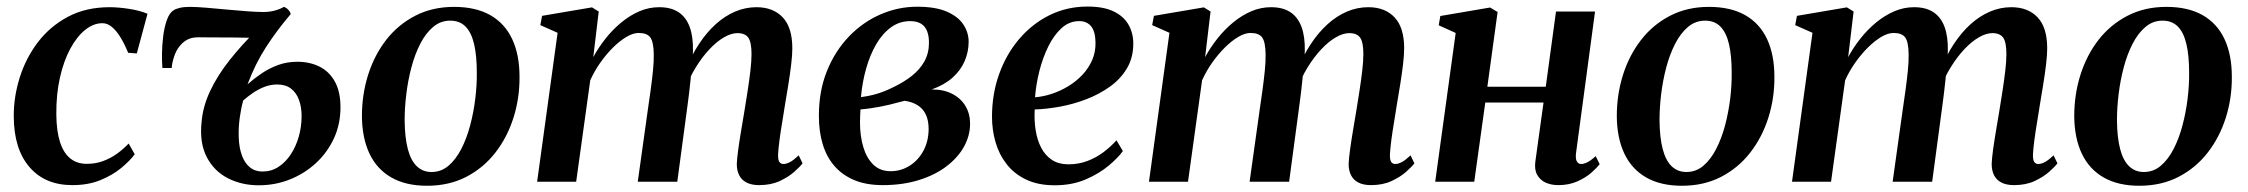

<svg xmlns="http://www.w3.org/2000/svg" viewBox="-20 -568 7025 600"><path d="M206 10.5Q120.5 10.5 72 -46Q23.5 -102.5 23 -203.5Q22.5 -264.5 41.5 -325.2Q60.5 -386 98.2 -435.8Q136 -485.5 192.2 -515.5Q248.5 -545.5 322.5 -545.5Q350.5 -545.5 384 -540.2Q417.5 -535 441 -525L407.5 -401L380.5 -403Q368.5 -432 355.8 -452.5Q343 -473 329.2 -484.2Q315.5 -495.5 300 -495.5Q272 -495.5 246 -474.5Q220 -453.5 199.5 -415.5Q179 -377.5 167.2 -325.2Q155.5 -273 156 -210.5Q156.5 -158.5 167.5 -124.2Q178.5 -90 199.5 -73Q220.5 -56 251 -56Q279 -56 302.5 -64.8Q326 -73.5 345.8 -87.8Q365.5 -102 382 -119.5L401 -86Q386 -65.5 358.8 -43Q331.5 -20.5 293.5 -5Q255.5 10.5 206 10.5Z M516.5 -355.5H487.5Q486 -373 486.2 -399.8Q486.5 -426.5 490 -454.8Q493.5 -483 501.5 -505.5Q509.5 -528 522.5 -536Q529.5 -540.5 542 -543.5Q554.5 -546.5 573 -546.5Q593 -546.5 623.5 -544Q654 -541.5 688 -538.2Q722 -535 752.5 -532.8Q783 -530.5 803 -530.5Q822 -530.5 838.8 -535Q855.5 -539.5 867 -546.5Q870 -546 874.8 -542.8Q879.5 -539.5 883.5 -534.5Q887.5 -529.5 888.5 -524Q845.5 -473.5 811.8 -421.5Q778 -369.5 753.5 -304.5Q774.5 -323 798.2 -339Q822 -355 849.5 -365Q877 -375 909.5 -375Q948 -375 978.5 -359.8Q1009 -344.5 1026.5 -313Q1044 -281.5 1044 -232.5Q1044 -180.5 1023.8 -136.2Q1003.5 -92 968 -59Q932.5 -26 886.5 -7.5Q840.5 11 788.5 11Q735 11 691.8 -11.2Q648.5 -33.5 625.8 -77.8Q603 -122 610 -187.5Q614 -235.5 636.8 -283.8Q659.5 -332 696.8 -379.2Q734 -426.5 780 -471.5L770 -450Q763 -450 747.2 -450.2Q731.5 -450.5 710.8 -450.8Q690 -451 668.8 -451Q647.5 -451 629 -451.2Q610.5 -451.5 600 -451.5Q579 -451.5 564.8 -443.8Q550.5 -436 540 -422Q530 -409.5 523.8 -390.2Q517.5 -371 516.5 -355.5ZM800.5 -32Q828 -32 850.2 -46.5Q872.5 -61 888.8 -85.8Q905 -110.5 913.8 -141.5Q922.5 -172.5 922.5 -205.5Q922.5 -233.5 914.2 -256Q906 -278.5 889.2 -291.2Q872.5 -304 846.5 -304Q825.5 -304 806.2 -296.5Q787 -289 770.2 -277.5Q753.5 -266 740 -254Q733 -228.5 729 -198.8Q725 -169 726 -139.5Q727 -107 735.8 -82.8Q744.5 -58.5 760.8 -45.2Q777 -32 800.5 -32Z M1399 -546.5Q1466.5 -546.5 1512 -520.8Q1557.5 -495 1580.5 -446Q1603.5 -397 1603.5 -328Q1604 -261 1584.5 -199.8Q1565 -138.5 1527.8 -90.8Q1490.5 -43 1436.8 -15.2Q1383 12.5 1314.5 12.5Q1248 12.5 1202.8 -13.5Q1157.5 -39.5 1134.5 -88.2Q1111.5 -137 1111 -205Q1111 -273 1130.5 -334.5Q1150 -396 1187.2 -443.8Q1224.5 -491.5 1278 -519Q1331.5 -546.5 1399 -546.5ZM1387 -503.5Q1357 -503.5 1333.8 -484Q1310.5 -464.5 1293.5 -431.5Q1276.5 -398.5 1265.8 -358Q1255 -317.5 1249.8 -274.5Q1244.5 -231.5 1244.5 -192.5Q1245 -138 1254.5 -102Q1264 -66 1282.8 -48.2Q1301.5 -30.5 1328.5 -30.5Q1358.5 -30.5 1381.5 -50Q1404.5 -69.5 1421.5 -102.5Q1438.5 -135.5 1449.2 -176Q1460 -216.5 1465.2 -259.2Q1470.5 -302 1470 -341Q1470 -394.5 1461.5 -430.5Q1453 -466.5 1434.8 -485Q1416.5 -503.5 1387 -503.5Z M1851 -532 1834 -389.5Q1850.5 -420 1872.8 -448Q1895 -476 1921.8 -498Q1948.5 -520 1978.2 -532.8Q2008 -545.5 2040 -545.5Q2076.5 -545.5 2100 -530.2Q2123.5 -515 2135 -484.5Q2146.5 -454 2145.5 -408Q2145.5 -401 2144.8 -390.8Q2144 -380.5 2142.5 -368.8Q2141 -357 2139.5 -345L2123.5 -351.5Q2141 -395.5 2164.8 -431.2Q2188.5 -467 2216.8 -492.5Q2245 -518 2277.2 -531.8Q2309.5 -545.5 2344 -545.5Q2396 -545.5 2426 -513.8Q2456 -482 2456 -417Q2456 -396.5 2452.5 -367Q2449 -337.5 2443.8 -305Q2438.5 -272.5 2433.5 -243Q2429.5 -216 2424.5 -186.8Q2419.5 -157.5 2416 -130.8Q2412.5 -104 2411.5 -85.5Q2411 -68.5 2415.5 -62Q2420 -55.5 2428 -55.5Q2437.5 -55.5 2448.8 -61.5Q2460 -67.5 2476 -82.5L2488 -57.5Q2480 -47 2462 -31Q2444 -15 2416.5 -2.2Q2389 10.5 2352.5 10.5Q2328 10.5 2312.5 2.2Q2297 -6 2289.8 -20.8Q2282.5 -35.5 2282.5 -55.5Q2283 -71.5 2286.8 -99.2Q2290.5 -127 2296 -159.5Q2301.5 -192 2306.5 -222Q2311.5 -252.5 2316.5 -284.8Q2321.5 -317 2325 -347Q2328.5 -377 2328.5 -399.5Q2328.5 -436 2318.5 -450.2Q2308.5 -464.5 2284.5 -464.5Q2265 -464.5 2242.2 -451.2Q2219.5 -438 2196.8 -413.8Q2174 -389.5 2154 -357Q2134 -324.5 2121 -286L2142 -361.5Q2140.5 -341.5 2138.2 -320.2Q2136 -299 2133.5 -277.5Q2131 -256 2128 -235L2096.5 0H1973L2004 -221.5Q2008.5 -252 2013 -284.5Q2017.5 -317 2020.5 -346.8Q2023.5 -376.5 2023 -398.5Q2022.5 -437 2012.2 -451Q2002 -465 1976 -465Q1958.5 -465 1937.8 -452.8Q1917 -440.5 1896 -419.8Q1875 -399 1856.2 -372.5Q1837.5 -346 1824.5 -317L1780.5 0H1658.5L1722.5 -465.5L1668.5 -489.5L1674 -518.5L1830 -545Z M2738.5 10.5Q2687 10.5 2649.5 -5.2Q2612 -21 2587.2 -49.8Q2562.5 -78.5 2550.8 -118Q2539 -157.5 2539 -206Q2539 -284 2564.5 -346.8Q2590 -409.5 2633.5 -454.5Q2677 -499.5 2732 -523.2Q2787 -547 2846 -547Q2904 -547 2939.2 -531.5Q2974.5 -516 2990.8 -491Q3007 -466 3007 -437.5Q3007 -406 2994.5 -377Q2982 -348 2956.5 -325.2Q2931 -302.5 2891.5 -288.5Q2929.5 -288.5 2956.2 -274.5Q2983 -260.5 2997.2 -236.5Q3011.5 -212.5 3011.5 -181.5Q3011.5 -144.5 2992.8 -110.2Q2974 -76 2938.5 -48.8Q2903 -21.5 2852.2 -5.5Q2801.5 10.5 2738.5 10.5ZM2763 -33Q2795.5 -33 2822.5 -50Q2849.5 -67 2865.5 -96.5Q2881.5 -126 2882 -164Q2882 -192.5 2872.8 -211Q2863.5 -229.5 2846.5 -239.8Q2829.5 -250 2807 -253Q2798 -251 2786.2 -247.8Q2774.5 -244.5 2761 -241.2Q2747.5 -238 2732.5 -235Q2718.5 -232.5 2702.8 -230Q2687 -227.5 2669 -226Q2668.5 -217 2668 -206.5Q2667.5 -196 2667.5 -185Q2667.5 -143 2677.8 -108.5Q2688 -74 2709.2 -53.5Q2730.5 -33 2763 -33ZM2670.5 -264.5Q2690 -267 2707.2 -271.2Q2724.5 -275.5 2740 -281.5Q2755.5 -287.5 2769.5 -294.5Q2803.5 -310.5 2829 -330.5Q2854.5 -350.5 2868.8 -376.2Q2883 -402 2883 -434Q2883 -468.5 2868.5 -485.2Q2854 -502 2824 -502Q2791 -502 2764.2 -482.5Q2737.5 -463 2718 -429.5Q2698.5 -396 2686.5 -353.2Q2674.5 -310.5 2670.5 -264.5Z M3489 -96Q3474.5 -75.5 3444.8 -50.5Q3415 -25.5 3372.5 -7.2Q3330 11 3276 11Q3224 11 3186.8 -6.8Q3149.5 -24.5 3125.8 -55Q3102 -85.5 3091 -123.8Q3080 -162 3080 -203Q3080 -274.5 3102.5 -337Q3125 -399.5 3165.5 -446.8Q3206 -494 3260.2 -520.8Q3314.5 -547.5 3378.5 -547.5Q3428 -547.5 3459.2 -532.8Q3490.5 -518 3505.8 -492.2Q3521 -466.5 3521.5 -434Q3522 -389 3502 -355Q3482 -321 3448.2 -297Q3414.5 -273 3373.8 -257.5Q3333 -242 3291.2 -234.5Q3249.5 -227 3213.5 -226Q3211.5 -191.5 3216.5 -160.5Q3221.5 -129.5 3234 -105.8Q3246.5 -82 3267.5 -68.2Q3288.5 -54.5 3318.5 -54.5Q3350.5 -54.5 3377.8 -64.8Q3405 -75 3428 -92.2Q3451 -109.5 3469 -129.5ZM3352.5 -502Q3321.5 -502 3297.5 -480.2Q3273.5 -458.5 3256 -423Q3238.5 -387.5 3228 -345.8Q3217.5 -304 3214.5 -264Q3240.5 -266 3267.5 -275Q3294.5 -284 3319 -299Q3343.5 -314 3362.8 -334.5Q3382 -355 3393 -380.2Q3404 -405.5 3403.5 -435Q3403 -469.5 3389.8 -485.8Q3376.5 -502 3352.5 -502Z M3763 -532 3746 -389.5Q3762.5 -420 3784.8 -448Q3807 -476 3833.8 -498Q3860.5 -520 3890.2 -532.8Q3920 -545.5 3952 -545.5Q3988.5 -545.5 4012 -530.2Q4035.5 -515 4047 -484.5Q4058.5 -454 4057.5 -408Q4057.5 -401 4056.8 -390.8Q4056 -380.5 4054.5 -368.8Q4053 -357 4051.5 -345L4035.5 -351.5Q4053 -395.5 4076.8 -431.2Q4100.5 -467 4128.8 -492.5Q4157 -518 4189.2 -531.8Q4221.5 -545.5 4256 -545.5Q4308 -545.5 4338 -513.8Q4368 -482 4368 -417Q4368 -396.5 4364.5 -367Q4361 -337.5 4355.8 -305Q4350.5 -272.5 4345.5 -243Q4341.5 -216 4336.5 -186.8Q4331.5 -157.5 4328 -130.8Q4324.5 -104 4323.5 -85.5Q4323 -68.5 4327.5 -62Q4332 -55.5 4340 -55.5Q4349.5 -55.5 4360.8 -61.5Q4372 -67.5 4388 -82.5L4400 -57.5Q4392 -47 4374 -31Q4356 -15 4328.5 -2.2Q4301 10.5 4264.5 10.5Q4240 10.5 4224.5 2.2Q4209 -6 4201.8 -20.8Q4194.5 -35.5 4194.5 -55.5Q4195 -71.5 4198.8 -99.2Q4202.5 -127 4208 -159.5Q4213.5 -192 4218.5 -222Q4223.5 -252.5 4228.5 -284.8Q4233.5 -317 4237 -347Q4240.5 -377 4240.5 -399.5Q4240.5 -436 4230.5 -450.2Q4220.5 -464.5 4196.5 -464.5Q4177 -464.5 4154.2 -451.2Q4131.5 -438 4108.8 -413.8Q4086 -389.5 4066 -357Q4046 -324.5 4033 -286L4054 -361.5Q4052.5 -341.5 4050.2 -320.2Q4048 -299 4045.5 -277.5Q4043 -256 4040 -235L4008.5 0H3885L3916 -221.5Q3920.5 -252 3925 -284.5Q3929.5 -317 3932.5 -346.8Q3935.5 -376.5 3935 -398.5Q3934.5 -437 3924.2 -451Q3914 -465 3888 -465Q3870.5 -465 3849.8 -452.8Q3829 -440.5 3808 -419.8Q3787 -399 3768.2 -372.5Q3749.5 -346 3736.5 -317L3692.5 0H3570.5L3634.5 -465.5L3580.5 -489.5L3586 -518.5L3742 -545Z M4905 -89Q4903 -70.5 4908 -63Q4913 -55.5 4920.5 -55.5Q4929.5 -55.5 4940.2 -60.8Q4951 -66 4966.5 -80L4979 -55Q4971 -44.5 4953.8 -29Q4936.5 -13.5 4910 -1.5Q4883.5 10.5 4849.5 10.5Q4828 10.5 4810.5 2.8Q4793 -5 4783.8 -21.5Q4774.5 -38 4778 -63.5L4803.5 -247.5H4621.5L4587 0H4465L4529 -465L4476 -489L4481 -518L4636.5 -544.5L4660 -530.5L4628 -297H4810.5L4842.5 -532H4964.5Z M5320.5 -546.5Q5388 -546.5 5433.5 -520.8Q5479 -495 5502 -446Q5525 -397 5525 -328Q5525.5 -261 5506 -199.8Q5486.5 -138.5 5449.2 -90.8Q5412 -43 5358.2 -15.2Q5304.5 12.5 5236 12.5Q5169.5 12.5 5124.2 -13.5Q5079 -39.5 5056 -88.2Q5033 -137 5032.5 -205Q5032.5 -273 5052 -334.5Q5071.5 -396 5108.8 -443.8Q5146 -491.5 5199.5 -519Q5253 -546.5 5320.5 -546.5ZM5308.5 -503.5Q5278.5 -503.5 5255.2 -484Q5232 -464.5 5215 -431.5Q5198 -398.5 5187.2 -358Q5176.5 -317.5 5171.2 -274.5Q5166 -231.5 5166 -192.5Q5166.5 -138 5176 -102Q5185.5 -66 5204.2 -48.2Q5223 -30.5 5250 -30.5Q5280 -30.5 5303 -50Q5326 -69.5 5343 -102.5Q5360 -135.5 5370.8 -176Q5381.5 -216.5 5386.8 -259.2Q5392 -302 5391.5 -341Q5391.5 -394.5 5383 -430.5Q5374.5 -466.5 5356.2 -485Q5338 -503.5 5308.5 -503.5Z M5772.5 -532 5755.5 -389.5Q5772 -420 5794.2 -448Q5816.5 -476 5843.2 -498Q5870 -520 5899.8 -532.8Q5929.5 -545.5 5961.5 -545.5Q5998 -545.5 6021.5 -530.2Q6045 -515 6056.5 -484.5Q6068 -454 6067 -408Q6067 -401 6066.2 -390.8Q6065.5 -380.5 6064 -368.8Q6062.5 -357 6061 -345L6045 -351.5Q6062.5 -395.5 6086.2 -431.2Q6110 -467 6138.2 -492.5Q6166.5 -518 6198.8 -531.8Q6231 -545.5 6265.5 -545.5Q6317.5 -545.5 6347.5 -513.8Q6377.5 -482 6377.5 -417Q6377.5 -396.5 6374 -367Q6370.5 -337.5 6365.2 -305Q6360 -272.5 6355 -243Q6351 -216 6346 -186.8Q6341 -157.5 6337.5 -130.8Q6334 -104 6333 -85.5Q6332.5 -68.5 6337 -62Q6341.5 -55.5 6349.5 -55.5Q6359 -55.5 6370.2 -61.5Q6381.5 -67.5 6397.5 -82.5L6409.5 -57.5Q6401.5 -47 6383.5 -31Q6365.5 -15 6338 -2.2Q6310.5 10.5 6274 10.5Q6249.5 10.5 6234 2.2Q6218.5 -6 6211.2 -20.8Q6204 -35.5 6204 -55.5Q6204.5 -71.5 6208.2 -99.2Q6212 -127 6217.5 -159.5Q6223 -192 6228 -222Q6233 -252.5 6238 -284.8Q6243 -317 6246.5 -347Q6250 -377 6250 -399.5Q6250 -436 6240 -450.2Q6230 -464.5 6206 -464.5Q6186.5 -464.5 6163.8 -451.2Q6141 -438 6118.2 -413.8Q6095.5 -389.5 6075.5 -357Q6055.5 -324.5 6042.5 -286L6063.5 -361.5Q6062 -341.5 6059.8 -320.2Q6057.5 -299 6055 -277.5Q6052.5 -256 6049.5 -235L6018 0H5894.5L5925.5 -221.5Q5930 -252 5934.5 -284.5Q5939 -317 5942 -346.8Q5945 -376.5 5944.5 -398.5Q5944 -437 5933.8 -451Q5923.5 -465 5897.5 -465Q5880 -465 5859.2 -452.8Q5838.5 -440.5 5817.5 -419.8Q5796.5 -399 5777.8 -372.5Q5759 -346 5746 -317L5702 0H5580L5644 -465.5L5590 -489.5L5595.5 -518.5L5751.5 -545Z M6750 -546.5Q6817.5 -546.5 6863 -520.8Q6908.5 -495 6931.5 -446Q6954.5 -397 6954.5 -328Q6955 -261 6935.5 -199.8Q6916 -138.5 6878.8 -90.8Q6841.5 -43 6787.8 -15.2Q6734 12.5 6665.5 12.5Q6599 12.5 6553.8 -13.5Q6508.5 -39.5 6485.5 -88.2Q6462.5 -137 6462 -205Q6462 -273 6481.5 -334.5Q6501 -396 6538.2 -443.8Q6575.5 -491.5 6629 -519Q6682.5 -546.5 6750 -546.5ZM6738 -503.5Q6708 -503.5 6684.8 -484Q6661.5 -464.5 6644.5 -431.5Q6627.5 -398.5 6616.8 -358Q6606 -317.5 6600.8 -274.5Q6595.5 -231.5 6595.5 -192.5Q6596 -138 6605.5 -102Q6615 -66 6633.8 -48.2Q6652.5 -30.5 6679.5 -30.5Q6709.5 -30.5 6732.5 -50Q6755.5 -69.5 6772.5 -102.5Q6789.5 -135.5 6800.2 -176Q6811 -216.5 6816.2 -259.2Q6821.5 -302 6821 -341Q6821 -394.5 6812.5 -430.5Q6804 -466.5 6785.8 -485Q6767.5 -503.5 6738 -503.5Z"/></svg>

Font: Merriweather 72pt SemiBold
Style: Italic
Weight: 600
Italic angle: -7.8°
Version: Version 2.101